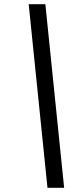

<svg xmlns="http://www.w3.org/2000/svg" viewBox="-20 -730 386 910"><path d="M284 160 195 -710H116L205 160Z"/></svg>

Font: Source Serif Pro Semibold
Style: Italic
Weight: 600
Italic angle: -12°
Designer: Frank Grießhammer
Foundry: Adobe Systems Incorporated
Version: Version 3.001;hotconv 1.0.111;makeotfexe 2.5.65597